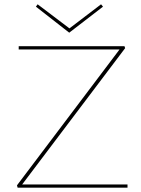

<svg xmlns="http://www.w3.org/2000/svg" viewBox="-20 -873 656 893"><path d="M302 -721 147 -842 155 -853 303 -741 450 -853 459 -842ZM573 -15V0H62L59 -11L536 -643H67V-658H559L562 -649L83 -15Z"/></svg>

Font: Ysabeau SC Thin
Style: Regular
Weight: 200
Designer: Christian Thalmann (Catharsis Fonts)
Version: Version 0.003